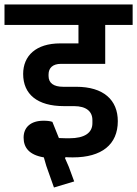

<svg xmlns="http://www.w3.org/2000/svg" viewBox="-40 -718 610 854"><path d="M200 116 290 89 266 24 249 -15 252 -19C264 -18 273 -18 285 -18C412 -18 484 -75 484 -179C484 -273 421 -332 299 -332H241C198 -332 176 -349 176 -380V-387C176 -415 194 -434 231 -434H428V-607H550V-698H-20V-607H309V-525H228C120 -525 63 -470 63 -389C63 -299 126 -246 244 -246H289C344 -246 371 -222 371 -184V-170C371 -127 336 -103 269 -103C258 -103 241 -103 222 -104L193 -176C181 -180 169 -181 153 -181C97 -181 65 -152 65 -106C65 -62 89 -29 155 -18L166 20Z"/></svg>

Font: IBM Plex Devanagari Medium
Style: Regular
Weight: 600
Designer: Mike Abbink, Paul van der Laan, Pieter van Rosmalen, Erin McLaughlin
Foundry: Bold Monday
Version: Version 1.0